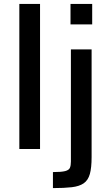

<svg xmlns="http://www.w3.org/2000/svg" viewBox="-20 -763 569 983"><path d="M79 0V-743H185V0ZM341 -638V-743H452V-638ZM251 200V118Q294 118 313.5 113Q333 108 338 96Q343 84 343 64V-510H449V41Q449 96 440 128Q431 160 408.5 175.5Q386 191 347.5 195.5Q309 200 251 200Z"/></svg>

Font: Saira Thin Medium
Style: Regular
Weight: 500
Version: Version 1.101